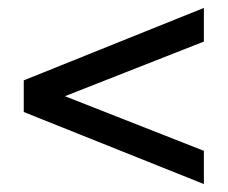

<svg xmlns="http://www.w3.org/2000/svg" viewBox="-20 -593 575 485"><path d="M495 -488 144 -350 495 -212V-128L40 -310V-390L495 -573Z"/></svg>

Font: AtCorfu Sans
Style: AtCorfu Sans Regular
Weight: 400
Designer: Kostas Teopoulos
Foundry: Kostas Teopoulos
Version: Version 1.00 July 8, 2025, initial release